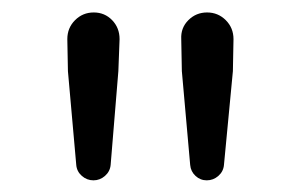

<svg xmlns="http://www.w3.org/2000/svg" viewBox="-20 -790 496 316"><path d="M105.5 -518.6 91.8 -672.9 90.8 -725.6Q90.8 -744.1 103.5 -756.8Q116.2 -769.5 134.3 -769.5Q152.3 -769.5 164.6 -756.8Q176.8 -744.1 176.8 -725.6L174.8 -672.9L162.1 -518.6Q161.1 -507.8 152.8 -500.5Q144.5 -493.2 133.8 -493.2Q123 -493.2 114.7 -500.5Q106.4 -507.8 105.5 -518.6ZM293 -518.6 279.3 -672.9 278.3 -725.6Q277.3 -744.1 290 -756.8Q302.7 -769.5 320.8 -769.5Q338.9 -769.5 351.6 -756.8Q364.3 -744.1 364.3 -725.6L363.3 -672.9L348.6 -518.6Q347.7 -507.8 339.4 -500.5Q331.1 -493.2 320.3 -493.2Q309.6 -493.2 301.8 -500.5Q293.9 -507.8 293 -518.6Z"/></svg>

Font: Gen Jyuu Gothic Normal
Style: Regular
Weight: 300
Designer: [Source Han Sans]
Ryoko NISHIZUKA  (kana & ideographs); Paul D. Hunt (Latin, Greek & Cyrillic); Wenlong ZHANG  (bopomofo
Version: Version 1.002.20150607